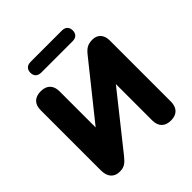

<svg xmlns="http://www.w3.org/2000/svg" viewBox="-236 -1057 1230 1230"><g transform="rotate(-45 379.0 -442.0)"><path d="M521 -796C553 -796 571 -814 571 -844C571 -875 553 -893 521 -893H238C205 -893 187 -875 187 -844C187 -814 205 -796 238 -796ZM144 9C185 9 204 -6 234 -43L523 -406V-78C523 -22 553 9 608 9C663 9 693 -22 693 -78V-632C693 -682 664 -714 619 -714C574 -714 553 -699 524 -662L235 -301V-628C235 -683 205 -714 150 -714C94 -714 64 -683 64 -628V-82C64 -23 95 9 144 9Z"/></g></svg>

Font: Nunito Black
Style: Regular
Weight: 900
Designer: Vernon Adams
Foundry: Vernon Adams
Version: Version 3.602